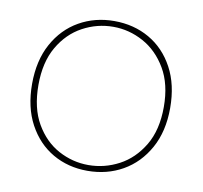

<svg xmlns="http://www.w3.org/2000/svg" viewBox="-64 -576 692 656"><g transform="rotate(10 282.0 -248.0)"><path d="M279 12Q212 12 158.5 -19Q105 -50 73.5 -108.5Q42 -167 42 -248Q42 -329 74 -387.5Q106 -446 160.5 -477Q215 -508 282 -508Q350 -508 404 -477Q458 -446 489.5 -387.5Q521 -329 521 -248Q521 -167 488.5 -108.5Q456 -50 401.5 -19Q347 12 279 12ZM279 -8Q335 -8 385 -34.5Q435 -61 467 -114.5Q499 -168 499 -248Q499 -327 467.5 -380.5Q436 -434 386.5 -461Q337 -488 282 -488Q226 -488 176 -461Q126 -434 95 -380.5Q64 -327 64 -248Q64 -168 95 -114.5Q126 -61 175 -34.5Q224 -8 279 -8Z"/></g></svg>

Font: DM Sans 28pt Thin
Style: Regular
Weight: 250
Version: Version 4.004;gftools[0.9.30]